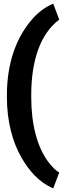

<svg xmlns="http://www.w3.org/2000/svg" viewBox="-20 -812 357 1057"><path d="M18 -278C18 -143 49 -29 99 57C140 128 195 192 273 225L306 138C284 125 267 106 248 82C185 0 152 -126 152 -277V-290C152 -478 202 -626 306 -704L273 -792C224 -771 184 -739 151 -699C70 -603 18 -465 18 -289Z"/></svg>

Font: Asimov Pro
Style: Blk
Weight: 900
Designer: Google
Version: Version 2.000980; 2014